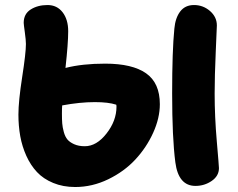

<svg xmlns="http://www.w3.org/2000/svg" viewBox="-20 -729 945 763"><path d="M278.8 14.2Q230.5 14.2 191.4 -2Q152.3 -18.1 127 -45.2Q101.6 -72.3 84.7 -109.6Q67.9 -147 60.5 -187.7Q53.2 -228.5 53.2 -273.9Q53.2 -326.7 68.1 -422.6Q83 -518.6 83 -554.2Q83 -569.3 78.6 -601.1Q74.2 -632.8 74.2 -638.2Q74.2 -673.8 102.1 -691.4Q129.9 -709 168.9 -709Q206.5 -709 228.8 -680.2Q251 -651.4 251 -605Q251 -556.6 240.2 -459Q307.1 -476.1 397.9 -476.1Q505.9 -476.1 560.5 -437.7Q615.2 -399.4 615.2 -314.9Q615.2 -259.8 588.6 -201.2Q562 -142.6 517.8 -95Q473.6 -47.4 410.2 -16.6Q346.7 14.2 278.8 14.2ZM756.8 9.8Q689 9.8 676.8 -84Q664.1 -181.6 664.1 -356.9Q664.1 -527.8 672.9 -615.2Q676.8 -658.2 696.3 -683.6Q715.8 -709 751 -709Q787.1 -709 814.5 -685.3Q841.8 -661.6 841.8 -627.9Q841.8 -621.1 837.4 -523.9Q833 -426.8 833 -356.9Q833 -265.1 841.6 -166.7Q850.1 -68.4 850.1 -61Q850.1 -29.8 821.3 -10Q792.5 9.8 756.8 9.8ZM226.1 -276.9Q226.1 -253.9 227.3 -238.5Q228.5 -223.1 233.6 -204.3Q238.8 -185.5 248 -174.6Q257.3 -163.6 274.9 -155.8Q292.5 -147.9 316.9 -147.9Q363.8 -147.9 403.3 -198.5Q442.9 -249 442.9 -305.2Q442.9 -310.1 441.9 -313Q410.6 -323.2 356.9 -323.2Q297.4 -323.2 227.1 -310.1Q226.1 -298.8 226.1 -276.9Z"/></svg>

Font: Shantell Sans Normal
Style: Regular
Weight: 800
Designer: Stephen Nixon, Anya Danilova, Shantell Martin
Foundry: Arrow Type
Version: Version 1.006;[559af2be0]